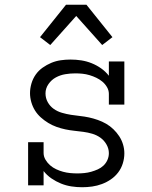

<svg xmlns="http://www.w3.org/2000/svg" viewBox="-20 -778 640 806"><path d="M325 8Q302 8 279.5 4.5Q257 1 236 -7.5Q215 -16 196 -29Q177 -42 163 -60V0H98V-181H163V-136Q163 -121 171 -107.5Q179 -94 190.5 -84Q202 -74 216 -67.5Q230 -61 244.5 -57Q259 -53 274.5 -51.5Q290 -50 305 -50Q319 -50 334 -51.5Q349 -53 363 -57Q377 -61 390.5 -67Q404 -73 414.5 -83Q425 -93 431 -106.5Q437 -120 437 -135Q437 -154 427 -171.5Q417 -189 401.5 -200Q386 -211 367.5 -216.5Q349 -222 330 -224.5Q311 -227 292 -229Q273 -231 254 -235Q235 -239 217 -245.5Q199 -252 182.5 -262Q166 -272 151.5 -285Q137 -298 127 -314Q117 -330 111.5 -349Q106 -368 106 -387Q106 -407 112 -427.5Q118 -448 130 -465Q142 -482 159 -494Q176 -506 195 -514Q214 -522 234.5 -525Q255 -528 276 -528Q299 -528 321.5 -524.5Q344 -521 365 -512.5Q386 -504 404.5 -491Q423 -478 437 -460V-520H502V-339H437V-384Q437 -399 429 -412.5Q421 -426 409.5 -435.5Q398 -445 384.5 -451.5Q371 -458 356 -462.5Q341 -467 326 -468.5Q311 -470 296 -470Q275 -470 254 -466.5Q233 -463 214.5 -453Q196 -443 183.5 -425Q171 -407 171 -386Q171 -366 180.5 -349Q190 -332 205.5 -321Q221 -310 240 -304.5Q259 -299 278 -296Q297 -293 316 -291Q335 -289 353.5 -285Q372 -281 390.5 -274.5Q409 -268 425.5 -258.5Q442 -249 456 -235.5Q470 -222 480.5 -206Q491 -190 496.5 -171.5Q502 -153 502 -134Q502 -113 495.5 -92Q489 -71 476 -54Q463 -37 445.5 -25Q428 -13 408 -5.5Q388 2 367 5Q346 8 325 8ZM191 -589 148 -622 257 -758H343L452 -622L409 -589L300 -711Z"/></svg>

Font: Iosevka Etoile Light
Style: Regular
Weight: 300
Designer: Belleve Invis
Foundry: Belleve Invis
Version: Version 25.0.1; ttfautohint (v1.8.4)